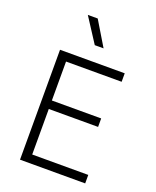

<svg xmlns="http://www.w3.org/2000/svg" viewBox="-171 -1051 932 1149"><g transform="rotate(20 295.0 -476.5)"><path d="M100 0V-700H512V-646H158V-398H472V-344H158V-54H515V0ZM286 -797 185 -953H248L342 -797Z"/></g></svg>

Font: Geologica Thin
Style: Regular
Weight: 100
Designer: Sindre Bremnes, Frode Helland
Foundry: Monokrom Skriftforlag AS
Version: Version 1.010; ttfautohint (v1.8.4.7-5d5b);gftools[0.9.28]